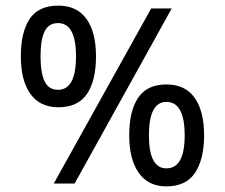

<svg xmlns="http://www.w3.org/2000/svg" viewBox="-20 -652 799 682"><path d="M187 -271Q122 -271 88 -318.5Q54 -366 54 -452Q54 -538 85.5 -585Q117 -632 187 -632Q253 -632 287 -585Q321 -538 321 -452Q321 -366 289 -318.5Q257 -271 187 -271ZM517 -622H590L245 0H171ZM186 -333Q250 -333 250 -452Q250 -570 186 -570Q153 -570 138.5 -540.5Q124 -511 124 -452Q124 -393 138.5 -363Q153 -333 186 -333ZM571 10Q506 10 472.5 -38.5Q439 -87 439 -171Q439 -257 470.5 -304.5Q502 -352 571 -352Q638 -352 671.5 -304.5Q705 -257 705 -171Q705 -87 673 -38.5Q641 10 571 10ZM571 -54Q636 -54 636 -171Q636 -290 571 -290Q509 -290 509 -171Q509 -54 571 -54Z"/></svg>

Font: Noto Sans Gurmukhi SemiCondensed
Style: Regular
Weight: 400
Width: 4
Designer: Jelle Bosma - Monotype Design Team
Foundry: Monotype Imaging Inc.
Version: Version 2.004; ttfautohint (v1.8.4.7-5d5b)